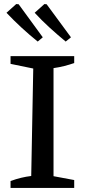

<svg xmlns="http://www.w3.org/2000/svg" viewBox="-20 -927 421 947"><path d="M32 0V-34Q59 -44 84 -50Q109 -56 134 -59L144 -589L32 -612V-650H346V-616Q323 -608 297.5 -601.5Q272 -595 244 -591V-58L346 -39V0ZM166 -722Q125 -755 86.5 -790.5Q48 -826 12 -864L60 -907L72 -906L191 -743ZM304 -722Q264 -755 225 -790.5Q186 -826 151 -864L199 -907L210 -906L330 -743Z"/></svg>

Font: Piazzolla Medium
Style: Regular
Weight: 500
Designer: Juan Pablo del Peral
Foundry: Huerta Tipografica
Version: Version 1.330